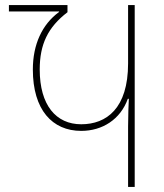

<svg xmlns="http://www.w3.org/2000/svg" viewBox="-20 -734 643 754"><path d="M483 0H509V-714H483V-485C483 -308 398 -246 299 -246C200 -246 136 -321 136 -461C136 -560 168 -627 245 -686V-714H15V-689H212V-687C145 -638 109 -559 109 -461C109 -303 185 -220 299 -220C382 -220 453 -265 482 -346H486C485 -325 483 -282 483 -237Z"/></svg>

Font: Noto Sans Georgian SemiCondensed Thin
Style: Regular
Weight: 100
Width: 4
Designer: Monotype Design Team, Akaki Razmadze
Foundry: Google LLC
Version: Version 2.005